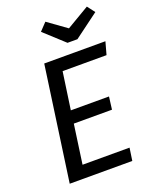

<svg xmlns="http://www.w3.org/2000/svg" viewBox="-165 -998 861 1087"><g transform="rotate(-20 265.5 -454.5)"><path d="M506.8 -612.8H242.2L210 -388.2H439.9L430.2 -312H200.2L167 -76.2H450.2L439 0H62L159.2 -689H527.8ZM530.8 -863.8 382.8 -753.9H323.2L203.1 -863.8L246.1 -909.2L358.9 -828.1L496.1 -909.2Z"/></g></svg>

Font: FiraSans-Italic
Style: Italic
Weight: 400
Italic angle: -8°
Designer: Carrois Corporate & Edenspiekermann AG
Foundry: Carrois Corporate GbR & Edenspiekermann AG
Version: Version 3.106;PS 003.106;hotconv 1.0.70;makeotf.lib2.5.58329